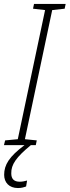

<svg xmlns="http://www.w3.org/2000/svg" viewBox="-77 -734 352 971"><path d="M-57 0H47C-31 58 -56 100 -56 150C-56 189 -31 217 14 217C32 217 44 213 55 209L60 179C49 182 36 185 23 185C-6 185 -20 171 -20 143C-21 98 5 61 79 0H104L109 -24L49 -30L187 -683L250 -690L255 -714H95L90 -690L151 -683L13 -30L-51 -24Z"/></svg>

Font: Noto Sans ExtraCondensed ExtraLight
Style: Italic
Weight: 200
Width: 2
Italic angle: -12°
Designer: Monotype Design Team
Foundry: Monotype Imaging Inc.
Version: Version 2.013